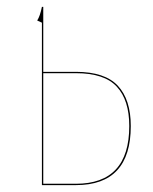

<svg xmlns="http://www.w3.org/2000/svg" viewBox="-20 -537 443 557"><path d="M200.2 -328.6Q284.2 -328.6 321.8 -288.3Q359.4 -248 359.4 -171.4Q359.4 0 200.7 0H101.6V-471.2L87.9 -477.5Q96.2 -490.2 101.6 -517.1H105.5V-328.6ZM200.2 -3.9Q355 -3.9 355 -171.4Q355 -246.6 318.8 -285.6Q282.7 -324.7 200.2 -324.7H105.5V-3.9Z"/></svg>

Font: Fira Sans Compressed Four
Style: Regular
Weight: 100
Width: 1
Designer: Carrois Corporate & Edenspiekermann AG
Foundry: Carrois Corporate GbR & Edenspiekermann AG
Version: Version 4.203;PS 004.203;hotconv 1.0.88;makeotf.lib2.5.64775